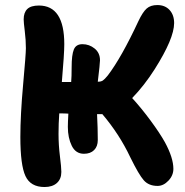

<svg xmlns="http://www.w3.org/2000/svg" viewBox="-20 -752 738 764"><path d="M157.2 -7.8Q101.6 -7.8 81.3 -51.5Q61 -95.2 61 -207Q61 -293.9 72 -415.5Q83 -537.1 83 -560.1Q83 -592.8 78.6 -627.9Q74.2 -663.1 74.2 -674.8Q74.2 -702.1 88.6 -716.1Q103 -730 134.8 -730Q235.8 -730 235.8 -576.2Q235.8 -538.1 226.1 -425.8H263.2Q265.1 -445.8 265.1 -485.8Q265.1 -533.2 273.7 -554.7Q282.2 -576.2 308.1 -576.2Q335.4 -576.2 356.7 -558.8Q377.9 -541.5 377.9 -512.2Q377.9 -499 369.1 -426.8Q381.8 -426.8 389.2 -431.6Q396.5 -436.5 409.2 -452.1Q463.4 -523.4 530.8 -668Q547.9 -704.1 563.5 -718Q579.1 -731.9 606 -731.9Q636.7 -731.9 654.8 -712.2Q672.9 -692.4 672.9 -660.2Q672.9 -598.6 595.2 -476.1Q554.2 -411.6 505.9 -361.8Q543 -321.3 579.3 -272Q615.7 -222.7 636.2 -186Q669.9 -124 669.9 -80.1Q669.9 -53.7 650.1 -33Q630.4 -12.2 606.9 -12.2Q572.3 -12.2 552.5 -34.2Q532.7 -56.2 498 -127Q455.1 -217.8 387.2 -297.9H366.2Q369.1 -240.7 369.1 -194.8Q369.1 -169.4 354.5 -154.8Q339.8 -140.1 314 -140.1Q281.2 -140.1 265.6 -171.9Q250 -203.6 250 -247.1Q250 -263.7 252 -299.8Q239.7 -300.8 215.8 -300.8Q212.9 -260.7 212.9 -219.2Q212.9 -174.3 218.5 -130.1Q224.1 -85.9 224.1 -67.9Q224.1 -39.6 206.3 -23.7Q188.5 -7.8 157.2 -7.8Z"/></svg>

Font: Shantell Sans Bouncy
Style: Bold
Weight: 700
Designer: Stephen Nixon, Anya Danilova, Shantell Martin
Foundry: Arrow Type
Version: Version 1.006;[9816181b4]